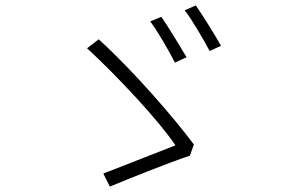

<svg xmlns="http://www.w3.org/2000/svg" viewBox="-20 -752 1040 708"><path d="M575 -690 534 -673C560 -639 604 -563 625 -521L668 -541C645 -580 598 -657 575 -690ZM702 -732 661 -714C688 -680 730 -607 753 -564L795 -583C772 -624 726 -698 702 -732ZM680 -178 695 -219C627 -311 476 -487 344 -607L301 -574C412 -472 567 -306 627 -216C573 -195 423 -136 361 -112L385 -64C448 -90 599 -151 680 -178Z"/></svg>

Font: Genne Gothic Light
Style: Regular
Weight: 300
Designer: Ryoko NISHIZUKA (kana & ideographs); Paul D. Hunt (Latin, Greek & Cyrillic); Wenlong ZHANG (bopomofo); Sandoll Communica
Foundry: Adobe Systems Incorporated
Version: Version 1.004;PS 1.004;hotconv 16.6.51;makeotf.lib2.5.65220